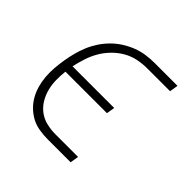

<svg xmlns="http://www.w3.org/2000/svg" viewBox="-142 -657 785 785"><g transform="rotate(45 250.0 -265.0)"><path d="M238 0Q213 0 188 -4Q163 -8 142.5 -19Q122 -30 105 -46.5Q88 -63 76.5 -83.5Q65 -104 58.5 -127Q52 -150 50 -175Q48 -200 50 -225.5Q52 -251 56 -275Q60 -300 66.5 -324.5Q73 -349 82.5 -372Q92 -395 106.5 -417Q121 -439 140 -458Q159 -477 181.5 -491Q204 -505 227.5 -514Q251 -523 276 -526.5Q301 -530 325 -530H457L451 -493H319Q292 -493 265 -487.5Q238 -482 213.5 -468Q189 -454 168.5 -433Q148 -412 134 -387.5Q120 -363 111.5 -336.5Q103 -310 97 -283H338L332 -247H92Q89 -221 89.5 -195Q90 -169 96.5 -144.5Q103 -120 116 -99Q129 -78 148.5 -63.5Q168 -49 193 -43Q218 -37 244 -37H375L369 0Z"/></g></svg>

Font: Iosevka Slab XLtObl
Style: Regular
Weight: 200
Italic angle: -9°
Monospace: yes
Designer: Belleve Invis
Foundry: Belleve Invis
Version: Version 11.1.1; ttfautohint (v1.8.3)